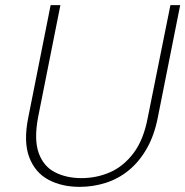

<svg xmlns="http://www.w3.org/2000/svg" viewBox="-20 -720 721 747"><path d="M177 -700H215L128 -263Q112 -177 130.5 -125Q149 -73 193.5 -50Q238 -27 297 -27Q356 -27 408.5 -50Q461 -73 500 -125Q539 -177 555 -263L643 -700H681L594 -263Q580 -192 550.5 -141Q521 -90 480.5 -57Q440 -24 391 -8.5Q342 7 290 7Q220 7 168 -21Q116 -49 93.5 -109Q71 -169 90 -263Z"/></svg>

Font: Albert Sans ExtraLight
Style: Italic
Weight: 250
Italic angle: -11.25°
Designer: Andreas Rasmussen
Foundry: a.Foundry
Version: Version 1.025